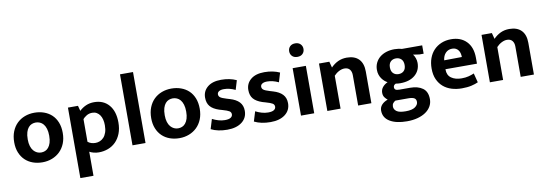

<svg xmlns="http://www.w3.org/2000/svg" viewBox="-66 -1190 5414 1902"><g transform="rotate(-10 2641.0 -238.5)"><path d="M524 -242Q524 -183 505 -136Q486 -89 452.5 -56.5Q419 -24 374 -6.5Q329 11 277 11Q225 11 180.5 -5Q136 -21 103.5 -52Q71 -83 52.5 -128.5Q34 -174 34 -232Q34 -293 53 -340.5Q72 -388 105.5 -420.5Q139 -453 184 -470Q229 -487 281 -487Q333 -487 377.5 -471Q422 -455 454.5 -424.5Q487 -394 505.5 -348Q524 -302 524 -242ZM387 -237Q387 -278 378 -307Q369 -336 354 -354Q339 -372 319 -380.5Q299 -389 278 -389Q257 -389 238 -381.5Q219 -374 204 -356.5Q189 -339 180 -310Q171 -281 171 -237Q171 -198 180 -169.5Q189 -141 204.5 -123Q220 -105 239.5 -96Q259 -87 280 -87Q301 -87 320 -94.5Q339 -102 354 -120Q369 -138 378 -166.5Q387 -195 387 -237Z M844 11Q818 11 792.5 4.5Q767 -2 750 -12V230H618V-479H719L733 -426Q762 -454 799 -470.5Q836 -487 882 -487Q976 -487 1030.5 -423.5Q1085 -360 1085 -248Q1085 -185 1066 -136.5Q1047 -88 1014 -55Q981 -22 937 -5.5Q893 11 844 11ZM846 -387Q813 -387 788 -371.5Q763 -356 750 -340V-112Q781 -87 827 -87Q849 -87 870.5 -95.5Q892 -104 909.5 -122.5Q927 -141 937.5 -171Q948 -201 948 -244Q948 -275 941.5 -301Q935 -327 922 -346Q909 -365 890 -376Q871 -387 846 -387Z M1183 0V-714H1314V0Z M1902 -242Q1902 -183 1883 -136Q1864 -89 1830.5 -56.5Q1797 -24 1752 -6.5Q1707 11 1655 11Q1603 11 1558.5 -5Q1514 -21 1481.5 -52Q1449 -83 1430.5 -128.5Q1412 -174 1412 -232Q1412 -293 1431 -340.5Q1450 -388 1483.5 -420.5Q1517 -453 1562 -470Q1607 -487 1659 -487Q1711 -487 1755.5 -471Q1800 -455 1832.5 -424.5Q1865 -394 1883.5 -348Q1902 -302 1902 -242ZM1765 -237Q1765 -278 1756 -307Q1747 -336 1732 -354Q1717 -372 1697 -380.5Q1677 -389 1656 -389Q1635 -389 1616 -381.5Q1597 -374 1582 -356.5Q1567 -339 1558 -310Q1549 -281 1549 -237Q1549 -198 1558 -169.5Q1567 -141 1582.5 -123Q1598 -105 1617.5 -96Q1637 -87 1658 -87Q1679 -87 1698 -94.5Q1717 -102 1732 -120Q1747 -138 1756 -166.5Q1765 -195 1765 -237Z M2285 -363Q2226 -391 2171 -391Q2139 -391 2121.5 -380Q2104 -369 2104 -350Q2104 -331 2119.5 -319Q2135 -307 2182 -293L2212 -284Q2274 -266 2306 -232Q2338 -198 2338 -144Q2338 -73 2283.5 -31Q2229 11 2136 11Q2041 11 1973 -23L2003 -121Q2032 -106 2064 -96.5Q2096 -87 2129 -87Q2169 -87 2187.5 -99.5Q2206 -112 2206 -132Q2206 -153 2188 -164.5Q2170 -176 2120 -190L2089 -199Q2029 -219 2001 -252Q1973 -285 1973 -340Q1973 -405 2022 -446Q2071 -487 2159 -487Q2246 -487 2313 -456Z M2720 -363Q2661 -391 2606 -391Q2574 -391 2556.5 -380Q2539 -369 2539 -350Q2539 -331 2554.5 -319Q2570 -307 2617 -293L2647 -284Q2709 -266 2741 -232Q2773 -198 2773 -144Q2773 -73 2718.5 -31Q2664 11 2571 11Q2476 11 2408 -23L2438 -121Q2467 -106 2499 -96.5Q2531 -87 2564 -87Q2604 -87 2622.5 -99.5Q2641 -112 2641 -132Q2641 -153 2623 -164.5Q2605 -176 2555 -190L2524 -199Q2464 -219 2436 -252Q2408 -285 2408 -340Q2408 -405 2457 -446Q2506 -487 2594 -487Q2681 -487 2748 -456Z M2878 0V-477H3011V0ZM2945 -579Q2911 -579 2892 -598.5Q2873 -618 2873 -647Q2873 -676 2892 -695.5Q2911 -715 2945 -715Q2978 -715 2997.5 -695.5Q3017 -676 3017 -647Q3017 -618 2998 -598.5Q2979 -579 2945 -579Z M3276 0H3143V-477H3247L3263 -416Q3296 -450 3335.5 -468.5Q3375 -487 3423 -487Q3502 -487 3544 -444Q3586 -401 3586 -319V0H3453V-305Q3453 -342 3435 -363.5Q3417 -385 3382 -385Q3356 -385 3327.5 -370.5Q3299 -356 3276 -331Z M3697 -315Q3697 -354 3712.5 -386Q3728 -418 3755.5 -440.5Q3783 -463 3820.5 -475Q3858 -487 3903 -487Q3920 -487 3940 -484.5Q3960 -482 3977 -477H4181V-393H4138L4076 -402Q4089 -386 4097.5 -362Q4106 -338 4106 -314Q4106 -238 4051.5 -191.5Q3997 -145 3902 -145Q3877 -145 3858 -149Q3833 -139 3833 -116Q3833 -100 3844 -92Q3855 -84 3883 -84H3990Q4069 -84 4116.5 -49.5Q4164 -15 4164 61Q4164 100 4145.5 132.5Q4127 165 4093 188.5Q4059 212 4011 225Q3963 238 3904 238Q3795 238 3731.5 199.5Q3668 161 3668 89Q3668 56 3690 31.5Q3712 7 3751 -7Q3737 -17 3723 -35.5Q3709 -54 3709 -82Q3709 -115 3729 -139Q3749 -163 3780 -177Q3765 -185 3750.5 -197.5Q3736 -210 3724 -227Q3712 -244 3704.5 -266Q3697 -288 3697 -315ZM3825 16Q3810 24 3800 37Q3790 50 3790 70Q3790 99 3816.5 118.5Q3843 138 3908 138Q3973 138 4003 116Q4033 94 4033 66Q4033 38 4014 27Q3995 16 3955 16ZM3976 -316Q3976 -355 3955 -375Q3934 -395 3902 -395Q3869 -395 3848.5 -375Q3828 -355 3828 -317Q3828 -277 3849 -257Q3870 -237 3902 -237Q3935 -237 3955.5 -257Q3976 -277 3976 -316Z M4684 -204H4367V-200Q4367 -143 4407 -115Q4447 -87 4510 -87Q4550 -87 4580.5 -95Q4611 -103 4636 -114L4660 -21Q4633 -8 4592 1.5Q4551 11 4495 11Q4441 11 4393.5 -3.5Q4346 -18 4310.5 -48Q4275 -78 4254 -124Q4233 -170 4233 -234Q4233 -291 4250 -337.5Q4267 -384 4298.5 -417Q4330 -450 4374 -468.5Q4418 -487 4472 -487Q4569 -487 4626.5 -428Q4684 -369 4684 -263ZM4548 -295Q4548 -314 4543.5 -332Q4539 -350 4529 -363.5Q4519 -377 4504 -385Q4489 -393 4467 -393Q4427 -393 4401 -366Q4375 -339 4370 -293Z M4911 0H4778V-477H4882L4898 -416Q4931 -450 4970.5 -468.5Q5010 -487 5058 -487Q5137 -487 5179 -444Q5221 -401 5221 -319V0H5088V-305Q5088 -342 5070 -363.5Q5052 -385 5017 -385Q4991 -385 4962.5 -370.5Q4934 -356 4911 -331Z"/></g></svg>

Font: Mukta Vaani
Style: Bold
Weight: 700
Designer: Noopur Datye, Girish Dalvi, Yashodeep Gholap, Pallavi Karambelkar
Foundry: Ek Type
Version: Version 2.538;PS 1.000;hotconv 16.6.51;makeotf.lib2.5.65220;